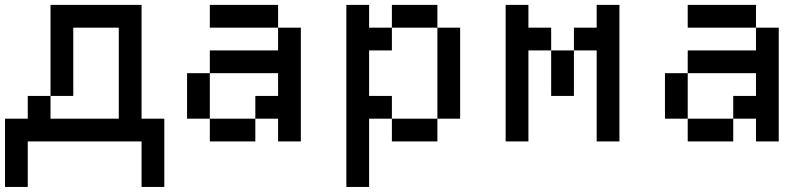

<svg xmlns="http://www.w3.org/2000/svg" viewBox="-20 -565 3222 767"><path d="M0 -90.9V181.8H90.9V0H545.5V181.8H636.4V-90.9H545.5V-545.5H181.8V-181.8H272.7V-454.5H454.5V-90.9H181.8V-181.8H90.9V-90.9Z M727.3 -272.7V-90.9H818.2V-272.7ZM818.2 -90.9V0H1000V-90.9ZM1000 -181.8V-90.9H1090.9V0H1181.8V-454.5H1090.9V-363.6H818.2V-272.7H1090.9V-181.8ZM818.2 -545.5V-454.5H1090.9V-545.5Z M1363.6 -545.5V181.8H1454.5V-90.9H1545.5V-181.8H1454.5V-363.6H1545.5V-454.5H1454.5V-545.5ZM1545.5 -545.5V-454.5H1727.3V-545.5ZM1727.3 -454.5V-90.9H1818.2V-454.5ZM1545.5 -90.9V0H1727.3V-90.9Z M2000 -545.5V0H2090.9V-363.6H2181.8V-454.5H2090.9V-545.5ZM2363.6 -363.6V0H2454.5V-545.5H2363.6V-454.5H2272.7V-363.6ZM2181.8 -363.6V-181.8H2272.7V-363.6Z M2636.4 -272.7V-90.9H2727.3V-272.7ZM2727.3 -90.9V0H2909.1V-90.9ZM2909.1 -181.8V-90.9H3000V0H3090.9V-454.5H3000V-363.6H2727.3V-272.7H3000V-181.8ZM2727.3 -545.5V-454.5H3000V-545.5Z"/></svg>

Font: Departure Mono
Style: Regular
Weight: 400
Monospace: yes
Designer: Helena Zhang
Version: Version 1.500;Glyphs 3.3.1 (3343)